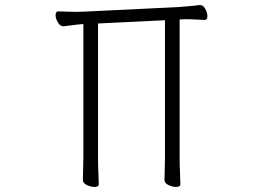

<svg xmlns="http://www.w3.org/2000/svg" viewBox="-20 -730 1040 760"><path d="M633 -650 368 -637V-106Q368 -75 369.5 -46Q371 -17 371 0Q371 5 366 7.5Q361 10 354 10Q340 10 324 2.5Q308 -5 308 -18Q308 -30 309 -55.5Q310 -81 310 -107V-635Q286 -633 264 -630Q242 -627 232 -626H231Q218 -626 209 -641.5Q200 -657 200 -670Q200 -685 211 -685Q219 -685 239 -684Q259 -683 282 -683Q290 -683 298.5 -683.5Q307 -684 314 -684L686 -702Q709 -704 733 -706Q757 -708 769 -710H772Q784 -710 792.5 -695Q801 -680 801 -666Q801 -651 790 -651Q780 -651 758.5 -652.5Q737 -654 714 -654Q708 -654 702 -653.5Q696 -653 691 -653V-106Q691 -75 692.5 -46Q694 -17 694 0Q694 5 689 7.5Q684 10 677 10Q663 10 647 2.5Q631 -5 631 -18Q631 -30 632 -55.5Q633 -81 633 -107Z"/></svg>

Font: Moon Stars Kai T Light
Style: Regular
Weight: 300
Designer: GuiWonder
Version: Version 1.101